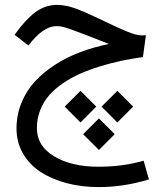

<svg xmlns="http://www.w3.org/2000/svg" viewBox="-20 -451 671 778"><path d="M421.4 -272.9Q407.2 -278.3 385 -287.1Q362.8 -295.9 341.3 -304.2Q256.8 -337.4 235.8 -341.8Q221.7 -345.2 209 -345.2Q154.8 -345.2 95.2 -266.6L39.1 -310.1Q81.5 -369.6 121.8 -400.4Q162.1 -431.2 212.4 -431.2Q222.2 -431.2 233.2 -429.7Q244.1 -428.2 252.9 -426.5Q261.7 -424.8 274.4 -420.4Q287.1 -416 294.4 -413.6Q301.8 -411.1 316.9 -404.5Q332 -397.9 337.9 -395.3Q343.8 -392.6 361.1 -384.5Q378.4 -376.5 383.8 -374Q395 -368.7 419.9 -356.9Q444.8 -345.2 459.7 -338.4Q474.6 -331.5 494.1 -323.5Q513.7 -315.4 528.3 -311.5Q543 -307.6 553.7 -307.6Q562.5 -307.6 571.3 -308.1L559.1 -219.7Q513.2 -213.4 471.7 -204.6Q430.2 -195.8 386.2 -182.4Q342.3 -168.9 305.4 -152.6Q268.6 -136.2 235.4 -113.8Q202.1 -91.3 179.2 -64.9Q156.2 -38.6 142.8 -4.4Q129.4 29.8 129.4 68.4Q129.4 140.6 199.5 182.6Q269.5 224.6 379.4 224.6Q477.1 224.6 562 200.2L583.5 275.9Q482.4 307.1 380.4 307.1Q311 307.1 250.7 291.3Q190.4 275.4 145 246.1Q99.6 216.8 73.2 171.1Q46.9 125.5 46.9 69.8Q46.9 15.1 66.7 -33.7Q86.4 -82.5 120.8 -120.1Q155.3 -157.7 202.9 -188.5Q250.5 -219.2 305.2 -239.7Q359.9 -260.3 421.4 -272.9ZM380.9 156.7 316.9 92.8 380.9 28.8 444.8 92.8ZM455.6 45.4 391.6 -19 455.6 -83 519.5 -19ZM306.2 45.4 242.2 -19 306.2 -83 370.1 -19Z"/></svg>

Font: Samim FD-WOL
Style: FD-WOL
Weight: 400
Foundry: DejaVu fonts team - Redesigned by Saber Rastikerdar
Version: Version 4.0.0